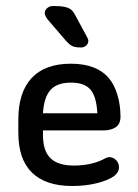

<svg xmlns="http://www.w3.org/2000/svg" viewBox="-20 -609 459 639"><path d="M123 -175H325Q349 -175 365 -185.5Q381 -196 381 -221Q381 -259 371 -292.5Q361 -326 344 -347Q303 -397 216 -397Q130 -397 85.5 -349.5Q41 -302 41 -211V-167Q41 -79 86.5 -34.5Q132 10 220 10Q264 10 301 1Q338 -8 360 -23Q368 -30 372 -37Q376 -44 376 -52Q376 -66 366.5 -76Q357 -86 343 -86Q338 -86 330 -82Q309 -70 282 -64Q255 -58 226 -58Q173 -58 148 -82.5Q123 -107 123 -159ZM304 -232H123Q126 -285 148 -309.5Q170 -334 216 -334Q261 -334 281 -311Q301 -288 304 -232ZM138 -545 198 -475Q207 -465 213.5 -460Q220 -455 228 -453Q236 -451 250 -451Q260 -451 267 -457.5Q274 -464 274 -473Q274 -479 268 -489L230 -559Q224 -571 216.5 -577Q209 -583 195.5 -586Q182 -589 156 -589Q145 -589 137 -582Q129 -575 129 -565Q129 -557 138 -545Z"/></svg>

Font: Beiruti Medium
Style: Regular
Weight: 500
Designer: Arlette Boutros
Foundry: Boutros
Version: Version 1.41